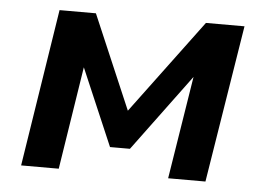

<svg xmlns="http://www.w3.org/2000/svg" viewBox="-42 -551 836 605"><g transform="rotate(5 376.0 -249.0)"><path d="M45 0 123 -498H238L365 -201L586 -498H708L628 0H510L563 -332H567L382 -82H319L212 -332H216L164 0Z"/></g></svg>

Font: Nunito Sans 8pt
Style: Bold Italic
Weight: 700
Italic angle: -9°
Version: Version 3.101;gftools[0.9.27]